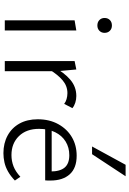

<svg xmlns="http://www.w3.org/2000/svg" viewBox="164 -910 754 1122"><g transform="rotate(90 541.0 -349.0)"><path d="M99 0V-408L158 -418V0ZM129 -541Q109 -541 97 -553Q85 -565 85 -583Q85 -602 97 -614Q109 -626 129 -626Q148 -626 160 -614Q172 -602 172 -583Q172 -565 160 -553Q148 -541 129 -541Z M337 0V-408L386 -418L396 -309V0ZM386 -260 371 -285Q404 -347 445.5 -382.5Q487 -418 541 -418Q561 -418 580 -412Q599 -406 612 -395L587 -347Q576 -356 559 -361Q542 -366 524 -366Q483 -366 450 -338.5Q417 -311 386 -260Z M875 8Q817 8 772 -16.5Q727 -41 702 -86Q677 -131 677 -193Q677 -261 705.5 -312.5Q734 -364 781.5 -392Q829 -420 890 -420Q962 -420 998.5 -379.5Q1035 -339 1035 -267Q1035 -259 1035 -251Q1035 -243 1034 -236H982V-267Q982 -323 959 -350Q936 -377 887 -377Q842 -377 807 -355.5Q772 -334 752.5 -294Q733 -254 733 -200Q733 -126 775.5 -82.5Q818 -39 886 -39Q921 -39 952 -51Q983 -63 1013 -91L1035 -59Q1009 -34 982.5 -19Q956 -4 929 2Q902 8 875 8ZM712 -236 720 -274H1025V-236ZM836 -510 943 -706H1010L881 -510Z"/></g></svg>

Font: Ysabeau Office Light
Style: Regular
Weight: 300
Designer: Christian Thalmann (Catharsis Fonts)
Version: Version 2.001;gftools[0.9.30]; featfreeze: tnum,lnum,ss02